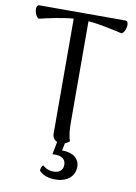

<svg xmlns="http://www.w3.org/2000/svg" viewBox="-97 -755 723 1024"><g transform="rotate(10 264.0 -243.0)"><path d="M498 -693H31C6 -693 17 -632 40 -622C95 -635 161 -650 224 -655L225 -33C225 -13 235 1 251 8L238 77C292 72 310 95 310 122C310 151 290 167 260 167C224 167 208 150 200 144C193 148 186 165 188 175C201 190 227 207 276 207C339 207 380 172 380 121C380 76 345 48 285 48L293 8C304 4 313 -3 318 -7C307 -36 305 -75 305 -114L304 -655C368 -650 433 -634 489 -622C512 -632 523 -693 498 -693Z"/></g></svg>

Font: Arima Koshi
Style: Regular
Weight: 400
Designer: Joana Correia and Natanael Gama
Foundry: NDISCOVER
Version: Version 1.019;PS 001.019;hotconv 1.0.88;makeotf.lib2.5.64775